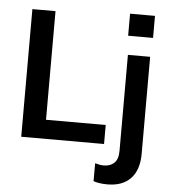

<svg xmlns="http://www.w3.org/2000/svg" viewBox="-62 -790 945 1067"><g transform="rotate(5 410.5 -256.0)"><path d="M77 -712H206V-106H539V0H77ZM548 119Q584 119 606 98Q628 77 628 30V-505H752V36Q752 126 706.5 174Q661 222 577 222Q532 222 499 211V111Q526 119 548 119ZM759 -734V-611H620V-734Z"/></g></svg>

Font: Muli
Style: Bold
Weight: 700
Designer: Vernon Adams
Foundry: Vernon Adams
Version: Version 2.001